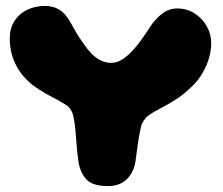

<svg xmlns="http://www.w3.org/2000/svg" viewBox="-20 -619 754 649"><path d="M345.5 10Q298 10 276.8 -8.2Q255.5 -26.5 246.5 -64.5Q245 -74 243.5 -85.2Q242 -96.5 240.8 -108.8Q239.5 -121 238.5 -134.5Q237.5 -148 236.5 -161Q234 -197 228.2 -224.8Q222.5 -252.5 202 -265Q178 -280 155.2 -291.5Q132.5 -303 112 -316.5Q87 -332 68.2 -351.5Q49.5 -371 37.2 -393Q25 -415 19 -439Q13 -463 13 -488.5Q13 -523.5 28.8 -548Q44.5 -572.5 71.8 -585.8Q99 -599 132 -599Q158.5 -599 179 -587.2Q199.5 -575.5 217 -545.5Q226.5 -528 237.5 -509.2Q248.5 -490.5 261 -473.5Q273.5 -454.5 288 -439.2Q302.5 -424 319.8 -415.2Q337 -406.5 355.5 -406.5Q375 -406.5 392.8 -417.8Q410.5 -429 426.5 -446.5Q447 -468 464.5 -494.2Q482 -520.5 495.5 -540Q515.5 -565 535.2 -577.8Q555 -590.5 578.5 -590.5Q611 -590.5 637.2 -574Q663.5 -557.5 678.8 -530.5Q694 -503.5 694 -472Q694 -456 690.2 -437.8Q686.5 -419.5 678.8 -400.5Q671 -381.5 659 -363Q647 -344.5 630.5 -328.5Q602 -300.5 575.5 -283.5Q549 -266.5 518.5 -250.5Q499 -240.5 488 -233.2Q477 -226 470.8 -218Q464.5 -210 458.5 -198Q456.5 -190.5 453.8 -178Q451 -165.5 448.5 -149.5Q446 -133.5 443.5 -115Q441 -96.5 438.5 -77.5Q433.5 -37.5 409.2 -13.8Q385 10 345.5 10Z"/></svg>

Font: Gluten
Style: Bold
Weight: 700
Designer: Tyler Finck
Foundry: Etcetera Type Company
Version: Version 1.204